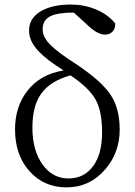

<svg xmlns="http://www.w3.org/2000/svg" viewBox="-20 -808 592 842"><path d="M271.5 13.7Q172.9 13.7 109.4 -57.1Q45.9 -127.9 45.9 -240.2Q45.9 -339.8 99.6 -409.2Q156.2 -482.4 258.8 -499Q184.6 -545.9 151.4 -581.1Q107.4 -626 107.4 -673.8Q107.4 -729.5 161.1 -759.8Q210.9 -788.1 290 -788.1Q347.7 -788.1 398.4 -767.6Q452.1 -746.1 485.4 -705.1Q486.3 -682.6 473.6 -669.4Q460.9 -656.2 440.4 -656.2Q410.2 -656.2 371.1 -691.4L303.7 -752.9Q234.4 -752.9 202.1 -737.3Q167 -720.7 167 -679.7Q167 -642.6 206.1 -606.4Q234.4 -578.1 320.3 -522.5Q427.7 -450.2 466.8 -389.6Q504.9 -330.1 504.9 -239.3Q504.9 -139.6 442.4 -66.4Q374 13.7 271.5 13.7ZM389.6 -81.1Q427.7 -134.8 427.7 -226.6Q427.7 -318.4 400.4 -369.1Q371.1 -422.9 289.1 -477.5Q200.2 -453.1 160.2 -396.5Q122.1 -342.8 122.1 -248Q122.1 -148.4 167 -85.9Q210.9 -25.4 280.3 -25.4Q349.6 -25.4 389.6 -81.1Z"/></svg>

Font: Bpmf Zihi Box R
Style: R
Weight: 400
Foundry: But Ko
Version: Version 1.320